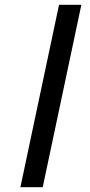

<svg xmlns="http://www.w3.org/2000/svg" viewBox="-20 -780 375 800"><path d="M65 0H158L319 -760H226Z"/></svg>

Font: Noto Serif Display SemiCondensed Black
Style: Italic
Weight: 900
Width: 4
Italic angle: -12°
Designer: Monotype Design Team
Foundry: Monotype Imaging Inc.
Version: Version 2.009